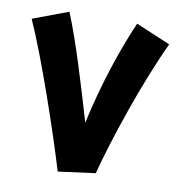

<svg xmlns="http://www.w3.org/2000/svg" viewBox="-80 -772 792 854"><g transform="rotate(10 316.0 -344.5)"><path d="M237 10H238L405 -12C447 -172 537 -441 627 -633L471 -699C421 -586 360 -411 320 -225C271 -392 216 -575 165 -699L5 -639C80 -472 188 -153 237 10Z"/></g></svg>

Font: Noto Sans Arabic UI Bk
Style: Regular
Weight: 900
Designer: Monotype Design Team, Nadine Chahine and Nizar Qandah
Foundry: Monotype Imaging Inc.
Version: Version 2.010